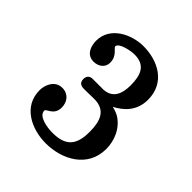

<svg xmlns="http://www.w3.org/2000/svg" viewBox="-145 -1026 692 692"><g transform="rotate(45 201.0 -679.5)"><path d="M193 -431C276 -431 362 -476 362 -571C362 -614 343 -660 302 -684C288 -691 273 -695 271 -695C304 -712 343 -743 343 -803C343 -890 269 -928 195 -928C135 -928 60 -893 60 -821C60 -796 70 -761 107 -761C129 -761 152 -774 152 -801C152 -837 123 -847 123 -856C125 -875 176 -884 193 -884C248 -884 262 -848 262 -795C262 -753 249 -718 204 -715H148C134 -715 125 -706 125 -691C125 -668 143 -667 155 -667L203 -668C262 -668 276 -627 276 -572C276 -505 251 -475 183 -475C158 -475 106 -482 106 -511C106 -521 143 -523 143 -563C143 -592 125 -615 94 -615C58 -615 42 -579 42 -551C42 -467 122 -431 193 -431Z"/></g></svg>

Font: MusAnalysis
Style: Regular
Weight: 400
Version: Version 2.0